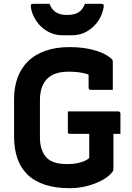

<svg xmlns="http://www.w3.org/2000/svg" viewBox="-20 -967 690 1007"><path d="M335.9 -382.7H600.6Q603.6 -382.7 606.1 -381.2Q608.6 -379.7 610.1 -377.2Q611.6 -374.7 611.6 -371.7V-264.8H346.9Q343.9 -264.8 341.9 -265.4Q339.9 -266 338.4 -267.5Q336.9 -269 336.4 -271Q335.9 -273 335.9 -275.8Q335.9 -302.9 335.9 -329.3Q335.9 -355.6 335.9 -382.7ZM346 -720Q388.9 -720 424.3 -714.6Q459.7 -709.1 487.2 -700.1Q514.6 -691.1 534.6 -680Q554.6 -668.9 565.9 -657.4Q569.6 -653.7 570.6 -649.9Q571.6 -646 571.6 -640.6Q571.6 -621 571.6 -595.6Q571.6 -570.3 571.6 -544.6Q571.6 -518.9 571.6 -495.7Q542.8 -495.7 513.7 -495.7Q484.5 -495.7 455.7 -495.7Q450.7 -495.7 447.7 -498.7Q444.7 -501.7 444.7 -506.7Q444.7 -519.9 444.7 -534.8Q444.7 -549.6 444.7 -567Q444.7 -584.4 444.7 -605.9L472 -563.5Q446 -578 413.6 -584.5Q381.1 -591 338.3 -591Q302.7 -591 275 -582.1Q247.3 -573.1 228.3 -554.7Q209.2 -536.3 199.4 -508.3Q189.5 -480.3 189.5 -442.1V-245Q189.5 -208.6 199.4 -181.9Q209.2 -155.3 225.4 -139.1Q241 -123.5 266.7 -114.9Q292.4 -106.4 333.8 -106.4Q361.2 -106.4 384.1 -110.8Q407 -115.2 423.7 -122.9Q440.3 -130.6 448 -138.1Q448 -170.6 448 -197.8Q448 -225.1 448 -251.5Q448 -278 448 -306.9H579.7L574.9 -283.1Q574.9 -230.8 574.9 -184.2Q574.9 -137.6 574.9 -83.6Q574.9 -77 573.9 -73.2Q572.9 -69.5 569 -64.6Q549.9 -40.2 514.5 -21.2Q479.1 -2.3 435.2 8.9Q391.3 20 346 20Q269.2 20 213.6 1.1Q158.1 -17.7 122.7 -52.8Q87.2 -88 70.5 -138.4Q53.8 -188.8 53.8 -251.1V-447.1Q53.8 -509.3 72.2 -559.7Q90.7 -610.1 127 -645.7Q163.4 -681.3 218.3 -700.6Q273.2 -720 346 -720ZM425.8 -947Q446.6 -947 467.7 -947Q488.9 -947 509.7 -947Q519.7 -947 522.6 -943.1Q525.6 -939.2 523.3 -927.4Q517.4 -890.1 494.7 -856.7Q472 -823.3 436.5 -802.6Q401 -781.9 356.7 -781.9H308.6Q264.4 -781.9 228.9 -802.6Q193.3 -823.3 170.7 -856.7Q148 -890.1 142 -927.4Q140.6 -939.2 143.1 -943.1Q145.6 -947 155.6 -947Q176.4 -947 197.5 -947Q218.7 -947 239.5 -947Q252.7 -914.6 274.7 -901.6Q296.7 -888.6 332.6 -888.6Q368.5 -888.6 390.6 -901.6Q412.6 -914.6 425.8 -947Z"/></svg>

Font: Recursive Sans Linear Light
Style: Regular
Weight: 300
Version: Version 1.085